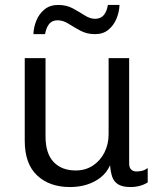

<svg xmlns="http://www.w3.org/2000/svg" viewBox="-20 -746 640 776"><path d="M263 10Q180 10 130 -37Q80 -84 80 -177V-511H164V-195Q164 -126 196.5 -91.5Q229 -57 286 -57Q325 -57 355 -76.5Q385 -96 402 -129.5Q419 -163 419 -203V-511H502V-85Q502 -69 510 -61Q518 -53 532 -53Q542 -53 553.5 -55.5Q565 -58 577 -67V-9Q564 0 545.5 5Q527 10 508 10Q475 10 457.5 -1Q440 -12 433.5 -31.5Q427 -51 425 -78Q411 -48 387 -29Q363 -10 331.5 0Q300 10 263 10ZM115 -608Q116 -636 127 -663Q138 -690 160 -708Q182 -726 215 -726Q249 -726 274.5 -712Q300 -698 322 -684Q344 -670 364 -670Q387 -670 399.5 -685Q412 -700 416 -726H463Q462 -698 451 -671Q440 -644 418.5 -626Q397 -608 364 -608Q331 -608 305 -622Q279 -636 257 -650Q235 -664 213 -664Q191 -664 179 -649.5Q167 -635 162 -608Z"/></svg>

Font: Chivo Mono Medium Light
Style: Regular
Weight: 300
Monospace: yes
Version: Version 1.008